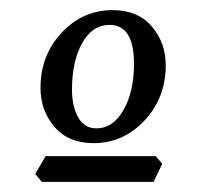

<svg xmlns="http://www.w3.org/2000/svg" viewBox="-20 -615 393 375"><path d="M168.5 -364.3Q200.7 -364.3 221.2 -400.1Q241.7 -436 241.7 -490.7Q241.7 -566.4 193.8 -566.4Q160.6 -566.4 140.6 -531Q120.6 -495.6 120.6 -439.9Q120.6 -407.7 132.6 -386Q144.5 -364.3 168.5 -364.3ZM162.6 -335.4Q113.8 -335.4 86.4 -367.2Q59.1 -398.9 59.1 -443.4Q59.1 -506.8 100.3 -551Q141.6 -595.2 199.7 -595.2Q249.5 -595.2 276.6 -563.2Q303.7 -531.2 303.7 -487.8Q303.7 -423.8 262.2 -379.6Q220.7 -335.4 162.6 -335.4ZM279.8 -259.8H61.5L48.8 -275.4L69.3 -310.1H284.2L296.9 -294.9Z"/></svg>

Font: Kelvinch
Style: Italic
Weight: 400
Italic angle: -10°
Designer: Paul James Miller
Foundry: High-Logic / Made with FontCreator
Version: Version 3.40;July 22, 2017;FontCreator 11.0.0.2388 64-bit